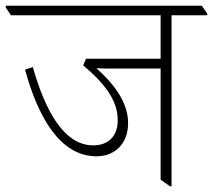

<svg xmlns="http://www.w3.org/2000/svg" viewBox="-47 -642 740 667"><path d="M288 -99C354 -99 398 -145 398 -214C398 -281 357 -343 288 -405C296 -405 307 -404 317 -404H511V-18L543 5H549V-589H673V-595L654 -622H-27V-616L-9 -589H511V-438H252L242 -415C321 -348 362 -291 362 -224C362 -170 330 -137 277 -137C175 -137 110 -258 67 -409L40 -400C84 -239 160 -99 288 -99Z"/></svg>

Font: Noto Serif Devanagari ExtraLight
Style: Regular
Weight: 200
Designer: Universal Thirst, Indian Type Foundry and the Monotype Design Team
Foundry: Monotype Imaging Inc.
Version: Version 2.004